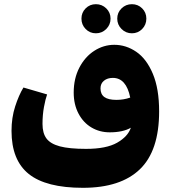

<svg xmlns="http://www.w3.org/2000/svg" viewBox="-20 -632 825 917"><path d="M740 -100Q740 88 648 176.5Q556 265 376 265Q200 265 117.5 199Q35 133 35 -7Q35 -70 52.5 -124Q70 -178 92 -214L205 -181Q197 -159 190 -121Q183 -83 183 -40Q183 4 202 29.5Q221 55 266 67Q311 79 391 79Q488 79 539.5 49.5Q591 20 605 -22Q567 0 504 0Q456 0 417 -23Q378 -46 355 -89.5Q332 -133 332 -190Q332 -257 359 -309Q386 -361 430.5 -389.5Q475 -418 526 -418Q582 -418 631 -384.5Q680 -351 710 -279.5Q740 -208 740 -100ZM536 -155Q571 -155 602 -166Q583 -260 519 -260Q493 -260 476.5 -246.5Q460 -233 460 -210Q460 -182 478.5 -168.5Q497 -155 536 -155ZM369 -543Q369 -572 389 -592Q409 -612 438 -612Q467 -612 487.5 -592Q508 -572 508 -543Q508 -514 487.5 -493.5Q467 -473 438 -473Q409 -473 389 -493.5Q369 -514 369 -543ZM540 -543Q540 -572 560.5 -592Q581 -612 610 -612Q639 -612 659 -592Q679 -572 679 -543Q679 -514 659 -493.5Q639 -473 610 -473Q581 -473 560.5 -493.5Q540 -514 540 -543Z"/></svg>

Font: FiraGO Heavy
Style: Regular
Weight: 900
Designer: bBox Type
Foundry: bBox Type GmbH
Version: Version 1.001